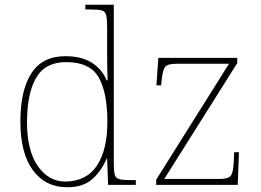

<svg xmlns="http://www.w3.org/2000/svg" viewBox="-20 -780 1099 810"><path d="M264 10Q172 10 119 -61.5Q66 -133 66 -267Q66 -399 112.5 -471Q159 -543 256 -543Q323 -543 366.5 -516Q410 -489 430 -441H434Q433 -469 432.5 -495.5Q432 -522 432 -543V-662Q432 -699 428 -715.5Q424 -732 409.5 -736Q395 -740 365 -740H340V-760H460V-94Q460 -59 464 -43.5Q468 -28 484 -24Q500 -20 537 -20H553V0H436L432 -111H430Q408 -59 369.5 -24.5Q331 10 264 10ZM258 -14Q347 -16 390 -83Q433 -150 433 -265Q433 -390 396 -454Q359 -518 259 -518Q171 -518 132.5 -452Q94 -386 94 -264Q94 -143 140.5 -78Q187 -13 258 -14ZM639 0V-22L946 -511H725Q686 -511 676 -497Q666 -483 662 -442L660 -420H640L648 -536H981V-514L673 -25H905Q944 -25 954 -39Q964 -53 966 -95L968 -138H988L983 0Z"/></svg>

Font: Noto Serif Thin
Style: Regular
Weight: 100
Designer: Monotype Design Team
Foundry: Monotype Imaging Inc.
Version: Version 2.015